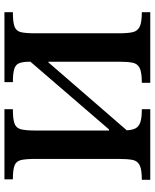

<svg xmlns="http://www.w3.org/2000/svg" viewBox="64 -761 697 865"><g transform="rotate(90 412.5 -328.5)"><path d="M350 0H35V-38Q80 -38 100 -45.5Q120 -53 125 -74.5Q130 -96 130 -139V-516Q130 -555 125 -577.5Q120 -600 100 -609.5Q80 -619 35 -619V-657H353V-619Q307 -619 287 -609.5Q267 -600 262.5 -577.5Q258 -555 258 -516V-198H261L567 -551Q566 -575 558.5 -590Q551 -605 531.5 -612Q512 -619 472 -619V-657H790V-619Q745 -619 725 -609.5Q705 -600 700.5 -577.5Q696 -555 696 -516V-139Q696 -97 701 -75Q706 -53 725.5 -45.5Q745 -38 788 -38V0H472V-38Q517 -38 537 -45.5Q557 -53 562.5 -74.5Q568 -96 568 -139V-471H563L258 -117Q258 -85 264 -68Q270 -51 290 -44.5Q310 -38 350 -38Z"/></g></svg>

Font: STIX Two Text SemiBold
Style: Regular
Weight: 600
Designer: Ross Mills, John Hudson & Paul Hanslow, Tiro Typeworks Ltd; with prior portions MicroPress Inc., and Coen Hoffman.
Foundry: Tiro Typeworks Ltd
Version: Version 2.13 b171